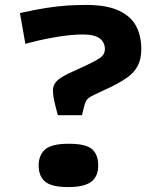

<svg xmlns="http://www.w3.org/2000/svg" viewBox="-20 -745 654 780"><path d="M313 -277H215Q203 -321 199 -341.5Q195 -362 195 -378Q195 -398 208.5 -413.5Q222 -429 260 -447L327 -478Q361 -494 377.5 -504Q394 -514 400 -523.5Q406 -533 406 -546Q406 -573 385 -589Q364 -605 315 -605Q290 -605 257.5 -601.5Q225 -598 182 -590Q139 -582 83 -567L61 -692Q124 -706 169.5 -713Q215 -720 252.5 -722.5Q290 -725 329 -725Q413 -725 462.5 -702Q512 -679 533 -639Q554 -599 554 -546Q554 -506 540 -478.5Q526 -451 498 -431Q470 -411 429 -391L365 -361Q347 -353 338 -345Q329 -337 324.5 -322Q320 -307 313 -277ZM257 15Q190 15 163.5 -7Q137 -29 137 -73Q137 -114 163 -137.5Q189 -161 259 -161Q329 -161 354 -139Q379 -117 379 -73Q379 -28 350.5 -6.5Q322 15 257 15Z"/></svg>

Font: Intel One Mono Light
Style: Regular
Weight: 300
Monospace: yes
Designer: Fred Shallcrass
Foundry: Frere-Jones Type LLC
Version: Version 1.004